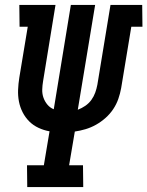

<svg xmlns="http://www.w3.org/2000/svg" viewBox="-20 -755 595 775"><path d="M90 0 89 -88H157L180 -225Q157 -229 135.5 -239Q114 -249 98 -265Q82 -281 71.5 -301.5Q61 -322 56.5 -345Q52 -368 53 -392.5Q54 -417 58 -442L92 -647H59L58 -735H204L154 -428Q151 -411 150.5 -393.5Q150 -376 155.5 -360.5Q161 -345 171.5 -332.5Q182 -320 197 -314L266 -735H364L294 -312Q310 -318 324.5 -328Q339 -338 349 -352Q359 -366 364.5 -381.5Q370 -397 373 -413L426 -735H554L555 -647H510L469 -399Q465 -377 457.5 -355.5Q450 -334 437 -314.5Q424 -295 406 -279Q388 -263 367.5 -251.5Q347 -240 325 -233.5Q303 -227 282 -224L259 -88H315L316 0Z"/></svg>

Font: Iosevka Curly Slab Semibold
Style: Italic
Weight: 600
Italic angle: -9°
Monospace: yes
Designer: Belleve Invis
Foundry: Belleve Invis
Version: Version 22.1.2; ttfautohint (v1.8.4)